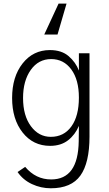

<svg xmlns="http://www.w3.org/2000/svg" viewBox="-20 -807 601 1061"><path d="M224.6 -616.2 303.7 -787.1H347.7L297.9 -616.2ZM107.4 -265.6Q107.4 -168 150.9 -109.4Q194.3 -50.8 260.7 -50.8Q333 -50.8 374.5 -108.4Q416 -166 416 -267.6Q416 -366.2 374 -423.3Q332 -480.5 262.7 -480.5Q192.4 -480.5 149.9 -420.4Q107.4 -360.4 107.4 -265.6ZM46.9 -265.6Q46.9 -382.8 105 -456.5Q163.1 -530.3 255.9 -530.3Q320.3 -530.3 359.4 -496.6Q398.4 -462.9 416 -417V-512.7H474.6V-52.7Q474.6 92.8 424.3 163.1Q374 233.4 260.7 233.4Q206.1 233.4 156.7 210.4Q107.4 187.5 77.1 143.6L119.1 115.2Q177.7 184.6 262.7 184.6Q412.1 184.6 415 -26.4Q416 -60.5 416 -111.3Q395.5 -62.5 356 -31.7Q316.4 -1 256.8 -1Q163.1 -1 105 -74.7Q46.9 -148.4 46.9 -265.6Z"/></svg>

Font: Gothic A1 Light
Style: Regular
Weight: 300
Version: Version 2.50